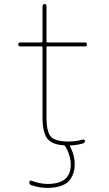

<svg xmlns="http://www.w3.org/2000/svg" viewBox="-20 -710 540 950"><path d="M80.1 -480.5Q70.3 -480.5 70.3 -490.2Q70.3 -500 80.1 -500H184.6Q189.5 -500 190.4 -504.9V-679.7Q190.4 -689.5 200.2 -689.9Q210 -690.4 210 -679.7V-504.9Q210 -500 214.8 -500H400.4Q410.2 -500 410.2 -490.2Q410.2 -480.5 400.4 -480.5H214.8Q210 -480.5 210 -474.6V-129.9Q210 -57.6 231.9 -33.7Q253.9 -9.8 320.3 -9.8Q355.5 -9.8 389.6 -19.5Q393.6 -20.5 397 -18.6Q400.4 -16.6 400.4 -12.7Q400.4 -2.9 389.6 0Q357.4 8.8 328.1 9.8Q324.2 9.8 326.2 13.7Q350.6 59.6 349.6 105.5Q349.6 124 344.7 141.6Q339.8 159.2 327.1 178.2Q314.5 197.3 285.2 208.5Q255.9 219.7 214.8 219.7Q173.8 219.7 134.8 206.1Q125 203.1 125 191.4Q125 187.5 127.9 185.1Q130.9 182.6 134.8 183.6Q172.9 199.2 214.8 200.2Q330.1 200.2 330.1 105.5Q330.1 58.6 302.7 13.7Q299.8 8.8 293.9 8.8Q235.4 4.9 212.9 -25.9Q190.4 -56.6 190.4 -129.9V-474.6Q190.4 -479.5 184.6 -480.5Z"/></svg>

Font: Rounded Mgen+ 1m thin
Style: Regular
Weight: 100
Designer: [Source Han Sans]
Ryoko NISHIZUKA  (kana & ideographs); Paul D. Hunt (Latin, Greek & Cyrillic); Wenlong ZHANG  (bopomofo
Version: Version 1.059.20150602